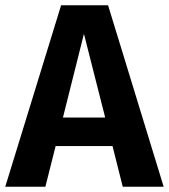

<svg xmlns="http://www.w3.org/2000/svg" viewBox="-29 -712 644 732"><path d="M400 -155H183L144 0H-9L204 -692H383L595 0H439ZM372 -264 291 -583 211 -264Z"/></svg>

Font: Wolseley Sans SemiBold
Style: Regular
Weight: 600
Designer: Carrois Corporate & Edenspiekermann AG
Foundry: Carrois Corporate GbR & Edenspiekermann AG
Version: Version 4.202